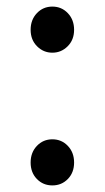

<svg xmlns="http://www.w3.org/2000/svg" viewBox="-20 -550 318 583"><path d="M185.5 -409.5Q166 -390 139 -390Q112 -390 92.5 -409.5Q73 -429 73 -459.5Q73 -490 92 -510Q111 -530 139 -530Q167 -530 186 -510Q205 -490 205 -459.5Q205 -429 185.5 -409.5ZM186 -6.5Q167 13 139 13Q111 13 92 -6.5Q73 -26 73 -56.5Q73 -87 92 -107Q111 -127 139 -127Q167 -127 186 -107Q205 -87 205 -56.5Q205 -26 186 -6.5Z"/></svg>

Font: Swei Gothic CJK TC Regular
Style: Regular
Weight: 400
Version: Version 2.129